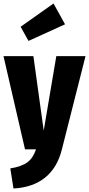

<svg xmlns="http://www.w3.org/2000/svg" viewBox="-30 -854 509 1098"><path d="M324 0Q298 105 228 161.5Q158 218 47 224L29 109Q92 99 125.5 75Q159 51 176 0H113L-10 -533H161L220 -107L292 -533H459ZM342 -715 133 -620 88 -701 276 -834Z"/></svg>

Font: Fira Sans Compressed ExtraBold
Style: Regular
Weight: 800
Width: 1
Designer: bBox Type GmbH & Carrois Corporate GbR & Edenspiekermann AG
Foundry: bBox Type GmbH & Carrois Corporate GbR & Edenspiekermann AG
Version: Version 4.301